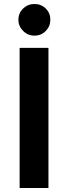

<svg xmlns="http://www.w3.org/2000/svg" viewBox="-20 -939 340 959"><path d="M78 0V-700H222V0ZM152 -761Q119 -761 95.5 -784.5Q72 -808 72 -840.5Q72 -873.5 95.5 -896.2Q119 -919 152 -919Q186 -919 208.8 -896.2Q231.5 -873.5 231.5 -840.5Q231.5 -808 208.8 -784.5Q186 -761 152 -761Z"/></svg>

Font: Overpass ExtraBold
Style: Regular
Weight: 800
Designer: Delve Withrington, Dave Bailey, Thomas Jockin
Foundry: Delve Fonts LLC
Version: Version 4.000; ttfautohint (v1.8.3)